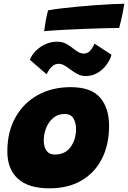

<svg xmlns="http://www.w3.org/2000/svg" viewBox="-20 -992 680 1020"><path d="M243.5 8.5Q130.5 8.5 74.8 -42.8Q19 -94 19 -187.5Q19 -291 61.8 -367.8Q104.5 -444.5 180.2 -486.8Q256 -529 355.5 -529Q464.5 -529 512 -473.2Q559.5 -417.5 559.5 -324Q559.5 -223 521.2 -148.2Q483 -73.5 412.2 -32.5Q341.5 8.5 243.5 8.5ZM270.5 -171Q327 -171 355.5 -211.5Q384 -252 384 -307Q384 -339 370.2 -362.8Q356.5 -386.5 323 -386.5Q288.5 -386.5 263.8 -366.2Q239 -346 225.8 -313.5Q212.5 -281 212.5 -245Q212.5 -213 226.8 -192Q241 -171 270.5 -171ZM139 -674Q147.5 -698.5 168.8 -720.5Q190 -742.5 219.8 -756.5Q249.5 -770.5 283.5 -770.5Q312 -770.5 332.2 -759Q352.5 -747.5 369 -734.5Q382.5 -723.5 396 -715.5Q409.5 -707.5 425 -707.5Q447 -707.5 461 -724.5Q475 -741.5 481.5 -760.5L572 -701.5Q570 -689 560 -670Q550 -651 532.8 -632.2Q515.5 -613.5 490.8 -600.8Q466 -588 434.5 -588Q410 -588 389 -600Q368 -612 350 -625.5Q335 -637 320.8 -645Q306.5 -653 293 -653Q274 -653 260.5 -642.2Q247 -631.5 239 -618.2Q231 -605 227.5 -597.5ZM613 -843.5Q587 -843.5 539.5 -842.2Q492 -841 434.2 -838.8Q376.5 -836.5 318.8 -833.5Q261 -830.5 214.5 -826.5Q218.5 -855.5 223.2 -882.5Q228 -909.5 235.5 -937Q264 -942.5 305.8 -947.5Q347.5 -952.5 395.5 -957Q443.5 -961.5 490.8 -964.8Q538 -968 577.2 -970Q616.5 -972 640.5 -972Q638.5 -957.5 631.2 -920.8Q624 -884 613 -843.5Z"/></svg>

Font: Grandstander Black
Style: Italic
Weight: 900
Italic angle: -15°
Designer: Tyler Finck
Foundry: Etcetera Type Co
Version: Version 1.200; ttfautohint (v1.8.3)